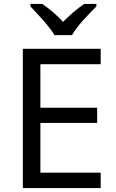

<svg xmlns="http://www.w3.org/2000/svg" viewBox="-20 -964 596 984"><path d="M97 -714H496V-635H187V-412H478V-334H187V-79H496V0H97ZM136 -944H196Q222 -927 250 -903Q278 -879 303 -852Q330 -879 358 -903Q386 -927 412 -944H474V-931Q460 -917 442 -898.5Q424 -880 406 -860Q388 -840 373 -820Q358 -800 349 -784H259Q250 -800 234.5 -820Q219 -840 201.5 -860Q184 -880 166.5 -898.5Q149 -917 136 -931Z"/></svg>

Font: BC Sans
Style: Regular
Weight: 400
Designer: Monotype Design Team
Province of B.C.
Foundry: Monotype Imaging Inc.
Version: Version 2.000;GOOG;noto-source:20170915:90ef993387c0